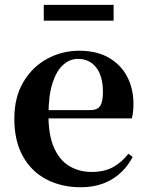

<svg xmlns="http://www.w3.org/2000/svg" viewBox="-20 -763 612 799"><path d="M316.2 16.2Q235.8 16.2 173.2 -16.5Q110.6 -49.1 75.1 -113Q39.6 -176.9 39.6 -268.8Q39.6 -358.8 77.6 -422.2Q115.5 -485.7 177.2 -518.8Q238.9 -551.9 309.4 -551.9Q383.1 -551.9 433.5 -522.5Q483.8 -493.1 509.6 -443.2Q535.4 -393.3 535.4 -330.9Q535.4 -296.1 528.7 -270.2H98.1V-304.6H353.4Q385.5 -304.6 396.9 -322.2Q408.3 -339.8 408.3 -380.4Q408.3 -446.3 380.2 -482.2Q352.1 -518 304.1 -518Q270.7 -518 242.6 -492.9Q214.6 -467.8 198.1 -416Q181.7 -364.1 181.7 -282.7Q181.7 -200.5 204.9 -148.2Q228 -95.8 268.8 -71.7Q309.5 -47.5 361.4 -47.5Q414.4 -47.5 450.9 -67.7Q487.3 -87.9 514.2 -123.2L532.1 -109.9Q500.6 -49.8 445.7 -16.8Q390.7 16.2 316.2 16.2ZM162.2 -677.1V-742.8H452.8V-677.1Z"/></svg>

Font: Noto Serif HK
Style: Regular
Weight: 200
Designer: Ryoko NISHIZUKA 西塚涼子 (kana & ideographs); Frank Grießhammer (Latin, Greek & Cyrillic); Wenlong ZHANG 张文龙 (bopomofo); San
Foundry: Adobe
Version: Version 2.001;hotconv 1.1.0;makeotfexe 2.6.0